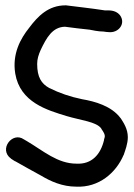

<svg xmlns="http://www.w3.org/2000/svg" viewBox="-20 -684 502 718"><path d="M225 -664C161 -664 122 -624 89 -580C57 -540 25 -483 37 -409C55 -301 157 -272 229 -250C282 -234 341 -229 359 -203V-202C367 -191 372 -182 372 -175C372 -172 371 -168 369 -162V-160C356 -106 323 -69 266 -72C195 -72 142 -120 81 -156L69 -163C26 -193 -26 -125 21 -91L22 -90L36 -81H37C66 -65 100 -45 134 -27C169 -6 213 14 265 14C350 18 414 -38 442 -104L443 -105V-106C448 -121 458 -146 458 -171C458 -202 442 -225 432 -241L431 -242C397 -288 334 -305 287 -313C243 -322 202 -336 164 -355C135 -371 119 -395 119 -445C119 -463 124 -479 132 -497C154 -543 176 -583 223 -584C249 -580 289 -576 315 -573C325 -571 348 -566 367 -566C371 -565 383 -564 385 -564C424 -559 452 -597 428 -628C411 -648 385 -645 373 -645C322 -653 273 -658 227 -664Z"/></svg>

Font: Stray Cat
Style: BlkCn
Weight: 900
Version: Version 1.0